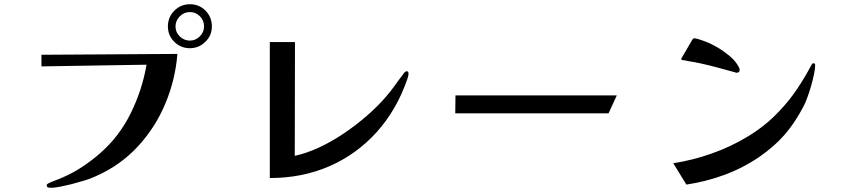

<svg xmlns="http://www.w3.org/2000/svg" viewBox="-20 -868 4040 908"><path d="M945 -743Q945 -716 925 -696Q905 -676 878 -676Q851 -676 830.5 -695.5Q810 -715 810 -743Q810 -770 830 -790.5Q850 -811 878 -811Q906 -811 925.5 -791Q945 -771 945 -743ZM819 -613 176 -609V-554L673 -562Q653 -444 598.5 -333Q544 -222 452 -142Q414 -109 370.5 -80Q327 -51 281 -31Q264 -23 246 -16.5Q228 -10 211 -2Q209 -1 205 1.5Q201 4 201 7Q201 16 206.5 18Q212 20 219 20Q242 20 269 14Q296 8 318 3Q347 -5 376.5 -13.5Q406 -22 434 -35Q549 -86 631.5 -175Q714 -264 761.5 -377Q809 -490 819 -613ZM982 -743Q982 -787 952 -817.5Q922 -848 878 -848Q835 -848 804.5 -817.5Q774 -787 774 -743Q774 -700 804.5 -670Q835 -640 878 -640Q920 -640 951 -670Q982 -700 982 -743Z M1912 -519Q1912 -523 1910.5 -527Q1909 -531 1904 -531Q1899 -531 1895 -527.5Q1891 -524 1889 -520Q1868 -493 1847 -463.5Q1826 -434 1803 -408Q1766 -365 1715.5 -321Q1665 -277 1607.5 -238Q1550 -199 1490 -171Q1430 -143 1374 -131L1375 -669H1256V-26Q1410 -26 1539 -82.5Q1668 -139 1762.5 -244.5Q1857 -350 1907 -496Q1909 -501 1910.5 -508Q1912 -515 1912 -519Z M2897 -417H2134L2133 -332H2858Z M3835 -559Q3835 -569 3827 -569Q3823 -569 3821 -566Q3819 -563 3817 -560Q3786 -501 3748.5 -445.5Q3711 -390 3664 -341Q3601 -274 3519 -224Q3437 -174 3346 -142Q3255 -110 3164 -96L3226 5Q3319 -9 3406 -41Q3493 -73 3571 -126Q3643 -176 3691.5 -232Q3740 -288 3780 -365Q3788 -380 3797.5 -405.5Q3807 -431 3815.5 -460.5Q3824 -490 3829.5 -516.5Q3835 -543 3835 -559ZM3478 -538Q3478 -543 3475 -548.5Q3472 -554 3470 -558Q3455 -583 3428.5 -605Q3402 -627 3372 -644.5Q3342 -662 3315 -672Q3307 -675 3289 -681Q3271 -687 3263 -687Q3260 -687 3258 -684.5Q3256 -682 3254 -680Q3252 -677 3244 -663Q3236 -649 3226 -632Q3216 -615 3208.5 -602Q3201 -589 3201 -589Q3201 -587 3206 -584Q3214 -583 3221 -582Q3228 -581 3235 -579Q3250 -577 3265 -574Q3280 -571 3294 -568Q3335 -559 3375.5 -548Q3416 -537 3456 -526Q3458 -525 3460 -524.5Q3462 -524 3464 -524Q3478 -524 3478 -538Z"/></svg>

Font: UoqMunThenKhung
Style: Regular
Weight: 400
Designer: Font-Kai, 金井和夫, 宇文滿月
Foundry: Kazuo Kanai, Moonlit Owen
Version: Version 1.197